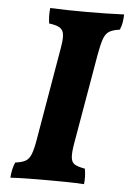

<svg xmlns="http://www.w3.org/2000/svg" viewBox="-51 -717 512 759"><g transform="rotate(5 205.5 -338.0)"><path d="M172.8 -523.9Q179.3 -560.5 176.9 -579.1Q174.5 -597.7 160.8 -605.9Q147.1 -614.2 118.6 -617.7Q116.5 -631.4 116 -647.1Q115.5 -662.8 117.6 -679Q150.3 -677.5 186.3 -676.7Q222.3 -676 262.6 -676Q298.3 -676 335.9 -676.7Q373.4 -677.5 410.7 -679Q410.3 -663.3 408 -648.1Q405.7 -632.9 399.1 -617.7Q373.1 -614.2 358.6 -606Q344.1 -597.7 336.1 -576.8Q328.2 -555.9 320.6 -513.5L258.6 -154.7Q252 -117 254 -97.4Q256 -77.8 269.4 -70.3Q282.8 -62.8 309.2 -58.3Q311.7 -44.1 312.5 -28.6Q313.2 -13.2 311.2 3Q274.4 1 241.1 0.5Q207.7 0 168.3 0Q125.7 0 87.7 0.5Q49.8 1 19.1 3Q20.1 -14.7 23.4 -29.4Q26.7 -44 32.8 -58.3Q58.8 -61.8 72.7 -69.3Q86.7 -76.8 94.7 -96.1Q102.7 -115.4 109.2 -153.1Z"/></g></svg>

Font: Vollkorn
Style: Italic
Weight: 400
Italic angle: -11°
Designer: Friedrich Althausen
Foundry: Friedrich Althausen
Version: Version 5.001